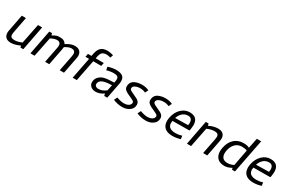

<svg xmlns="http://www.w3.org/2000/svg" viewBox="144 -1968 4897 3258"><g transform="rotate(30 2592.5 -339.5)"><path d="M127.5 -123.8Q127.5 -88.8 146.9 -73.1Q166.2 -57.5 211.2 -57.5Q270 -57.5 351.2 -92.5L428.8 -480H510L417.5 0H362.5L352.5 -33.8Q255 12.5 177.5 12.5Q112.5 12.5 78.1 -20Q43.8 -52.5 43.8 -108.8Q43.8 -132.5 48.8 -153.8L111.2 -480H192.5L132.5 -168.8Q127.5 -145 127.5 -123.8Z M1196.2 -350Q1196.2 -422.5 1123.8 -422.5Q1097.5 -422.5 1067.5 -411.2Q1037.5 -400 996.2 -375L988.8 -322.5L926.2 0H845L905 -307.5Q910 -337.5 910 -348.8Q910 -422.5 836.2 -422.5Q791.2 -422.5 716.2 -385L638.8 0H557.5L650 -480H705L713.8 -441.2Q755 -466.2 798.8 -482.5Q826.2 -487.5 866.2 -487.5Q908.8 -487.5 938.1 -470Q967.5 -452.5 980 -425Q1027.5 -456.2 1068.1 -471.9Q1108.8 -487.5 1152.5 -487.5Q1216.2 -487.5 1249.4 -454.4Q1282.5 -421.2 1282.5 -365Q1282.5 -352.5 1277.5 -322.5L1215 0H1131.2L1191.2 -307.5Q1196.2 -337.5 1196.2 -350Z M1567.5 -521.2 1558.8 -480H1717.5L1705 -416.2H1547.5L1466.2 0H1385L1466.2 -416.2H1395L1407.5 -480H1476.2L1486.2 -531.2Q1502.5 -612.5 1545 -652.5Q1587.5 -692.5 1672.5 -692.5Q1722.5 -692.5 1787.5 -672.5L1767.5 -615Q1720 -628.8 1695 -628.8Q1635 -628.8 1606.9 -604.4Q1578.8 -580 1567.5 -521.2Z M1813.8 -395 1802.5 -457.5Q1888.8 -485 1962.5 -485Q2042.5 -485 2085 -455.6Q2127.5 -426.2 2127.5 -358.8Q2127.5 -332.5 2122.5 -307.5L2062.5 0H2002.5L1995 -42.5Q1915 12.5 1840 12.5Q1781.2 12.5 1743.8 -18.8Q1706.2 -50 1706.2 -100Q1706.2 -163.8 1748.8 -206.9Q1791.2 -250 1848.8 -263.8Q1913.8 -278.8 2037.5 -281.2Q2047.5 -323.8 2047.5 -348.8Q2047.5 -385 2025 -400.6Q2002.5 -416.2 1947.5 -416.2Q1920 -416.2 1881.9 -410Q1843.8 -403.8 1813.8 -395ZM2003.8 -110 2027.5 -222.5Q1945 -221.2 1900 -211.2Q1850 -201.2 1821.9 -180.6Q1793.8 -160 1786.2 -122.5Q1785 -117.5 1785 -108.8Q1785 -82.5 1805 -67.5Q1825 -52.5 1853.8 -52.5Q1931.2 -52.5 2003.8 -110Z M2478.8 -130Q2480 -133.8 2480 -140Q2480 -158.8 2461.2 -171.2Q2442.5 -183.8 2385 -210L2338.8 -231.2Q2301.2 -248.8 2276.9 -271.9Q2252.5 -295 2252.5 -337.5Q2252.5 -346.2 2255 -363.8Q2267.5 -428.8 2327.5 -457.5Q2387.5 -486.2 2467.5 -486.2Q2542.5 -486.2 2603.8 -457.5L2575 -396.2Q2525 -418.8 2472.5 -418.8Q2412.5 -418.8 2373.1 -398.1Q2333.8 -377.5 2333.8 -342.5Q2333.8 -322.5 2351.9 -309.4Q2370 -296.2 2412.5 -277.5L2455 -257.5Q2510 -235 2534.4 -208.8Q2558.8 -182.5 2558.8 -145Q2558.8 -130 2555 -111.2Q2545 -61.2 2490.6 -25Q2436.2 11.2 2357.5 11.2Q2267.5 11.2 2178.8 -26.2L2210 -88.8Q2293.8 -57.5 2355 -57.5Q2400 -57.5 2436.2 -76.2Q2472.5 -95 2478.8 -130Z M2940 -130Q2941.2 -133.8 2941.2 -140Q2941.2 -158.8 2922.5 -171.2Q2903.8 -183.8 2846.2 -210L2800 -231.2Q2762.5 -248.8 2738.1 -271.9Q2713.8 -295 2713.8 -337.5Q2713.8 -346.2 2716.2 -363.8Q2728.8 -428.8 2788.8 -457.5Q2848.8 -486.2 2928.8 -486.2Q3003.8 -486.2 3065 -457.5L3036.2 -396.2Q2986.2 -418.8 2933.8 -418.8Q2873.8 -418.8 2834.4 -398.1Q2795 -377.5 2795 -342.5Q2795 -322.5 2813.1 -309.4Q2831.2 -296.2 2873.8 -277.5L2916.2 -257.5Q2971.2 -235 2995.6 -208.8Q3020 -182.5 3020 -145Q3020 -130 3016.2 -111.2Q3006.2 -61.2 2951.9 -25Q2897.5 11.2 2818.8 11.2Q2728.8 11.2 2640 -26.2L2671.2 -88.8Q2755 -57.5 2816.2 -57.5Q2861.2 -57.5 2897.5 -76.2Q2933.8 -95 2940 -130Z M3563.8 -325Q3563.8 -308.8 3558.8 -266.2L3552.5 -225L3546.2 -215L3218.8 -212.5Q3213.8 -182.5 3213.8 -171.2Q3213.8 -57.5 3366.2 -57.5Q3427.5 -57.5 3487.5 -77.5L3496.2 -15Q3418.8 10 3340 10Q3241.2 10 3189.4 -36.2Q3137.5 -82.5 3137.5 -168.8Q3137.5 -200 3145 -237.5Q3167.5 -348.8 3238.8 -417.5Q3310 -486.2 3402.5 -486.2Q3563.8 -486.2 3563.8 -325ZM3488.8 -328.8Q3488.8 -372.5 3468.8 -397.5Q3448.8 -422.5 3408.8 -422.5Q3341.2 -422.5 3296.9 -381.2Q3252.5 -340 3232.5 -277.5L3483.8 -282.5Q3488.8 -303.8 3488.8 -328.8Z M4006.2 -352.5Q4006.2 -387.5 3986.9 -403.1Q3967.5 -418.8 3923.8 -418.8Q3862.5 -418.8 3781.2 -383.8L3705 0H3623.8L3716.2 -480H3771.2L3780 -441.2Q3872.5 -487.5 3956.2 -487.5Q4022.5 -487.5 4056.2 -455.6Q4090 -423.8 4090 -366.2Q4090 -352.5 4085 -322.5L4022.5 0H3941.2L4001.2 -307.5Q4006.2 -331.2 4006.2 -352.5Z M4173.8 -171.2Q4173.8 -203.8 4181.2 -241.2Q4203.8 -358.8 4275.6 -424.4Q4347.5 -490 4457.5 -490Q4525 -490 4568.8 -466.2L4610 -665H4695L4565 0H4506.2L4500 -32.5Q4426.2 10 4360 10Q4268.8 10 4221.2 -38.8Q4173.8 -87.5 4173.8 -171.2ZM4501.2 -88.8 4561.2 -406.2Q4522.5 -423.8 4461.2 -423.8Q4382.5 -423.8 4331.2 -371.9Q4280 -320 4263.8 -233.8Q4258.8 -208.8 4258.8 -180Q4258.8 -123.8 4288.1 -91.2Q4317.5 -58.8 4378.8 -58.8Q4413.8 -58.8 4441.9 -66.2Q4470 -73.8 4501.2 -88.8Z M5148.8 -325Q5148.8 -308.8 5143.8 -266.2L5137.5 -225L5131.2 -215L4803.8 -212.5Q4798.8 -182.5 4798.8 -171.2Q4798.8 -57.5 4951.2 -57.5Q5012.5 -57.5 5072.5 -77.5L5081.2 -15Q5003.8 10 4925 10Q4826.2 10 4774.4 -36.2Q4722.5 -82.5 4722.5 -168.8Q4722.5 -200 4730 -237.5Q4752.5 -348.8 4823.8 -417.5Q4895 -486.2 4987.5 -486.2Q5148.8 -486.2 5148.8 -325ZM5073.8 -328.8Q5073.8 -372.5 5053.8 -397.5Q5033.8 -422.5 4993.8 -422.5Q4926.2 -422.5 4881.9 -381.2Q4837.5 -340 4817.5 -277.5L5068.8 -282.5Q5073.8 -303.8 5073.8 -328.8Z"/></g></svg>

Font: Cambay
Style: Italic
Weight: 400
Italic angle: -11°
Designer: Pooja Saxena
Foundry: Pooja Saxena
Version: Version 1.019;PS 001.019;hotconv 1.0.70;makeotf.lib2.5.58329